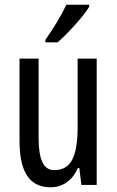

<svg xmlns="http://www.w3.org/2000/svg" viewBox="-20 -786 496 816"><path d="M359 -757V-766H262C241 -721 211 -671 173 -617V-606H225C266 -642 334 -715 359 -757ZM391 -537H310V-251C310 -123 284 -63 210 -63C165 -63 144 -107 144 -202V-537H63V-187C63 -67 98 10 195 10C246 10 288 -19 311 -72H317L326 0H391Z"/></svg>

Font: Noto Sans Gurmukhi UI ExtraCondensed
Style: Regular
Weight: 400
Width: 2
Designer: Jelle Bosma - Monotype Design Team
Foundry: Monotype Imaging Inc.
Version: Version 2.004